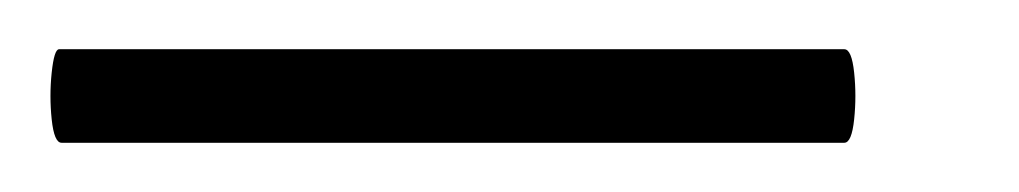

<svg xmlns="http://www.w3.org/2000/svg" viewBox="-32 17 414 78"><path d="M-7 75Q-10 75 -11 65.5Q-12 56 -11 46.5Q-10 37 -8 37H311Q314 37 315 46.5Q316 56 315 65.5Q314 75 311 75Z"/></svg>

Font: Cormorant Light Light
Style: Italic
Weight: 300
Italic angle: -10°
Version: Version 4.000